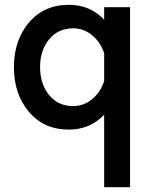

<svg xmlns="http://www.w3.org/2000/svg" viewBox="-20 -530 632 800"><path d="M414 -500H522V250H414V-52Q355 10 267 10Q163 10 100.5 -64Q38 -138 38 -250Q38 -362 100.5 -436Q163 -510 267 -510Q355 -510 414 -448ZM285 -88Q329 -88 364 -117Q399 -146 414 -192V-308Q399 -354 364 -383Q329 -412 285 -412Q222 -412 184.5 -366Q147 -320 147 -250Q147 -180 184.5 -134Q222 -88 285 -88Z"/></svg>

Font: Orkney Medium
Style: Regular
Weight: 500
Designer: Samuel Oakes and Alfredo Marco Pradil
Foundry: Alfredo Marco Pradil
Version: 1.0; ttfautohint (v1.5)